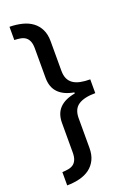

<svg xmlns="http://www.w3.org/2000/svg" viewBox="-164 -774 682 992"><g transform="rotate(-20 177.0 -278.0)"><path d="M109.9 -153.8Q109.9 -205.6 138.9 -235.4Q168 -265.1 224.1 -274.9V-280.8Q168 -290.5 138.9 -320.6Q109.9 -350.6 109.9 -401.9V-564Q109.9 -587.4 104 -602.3Q98.1 -617.2 87.2 -625.7Q76.2 -634.3 60.3 -637.5Q44.4 -640.6 24.9 -641.1V-713.9Q62.5 -713.4 94.5 -705.3Q126.5 -697.3 149.7 -679.9Q172.9 -662.6 186 -635.7Q199.2 -608.9 199.2 -570.8V-408.2Q199.2 -382.8 207.3 -365.2Q215.3 -347.7 231.2 -336.7Q247.1 -325.7 270.5 -320.8Q293.9 -315.9 324.2 -315.9V-240.2Q263.2 -240.2 231.2 -219.2Q199.2 -198.2 199.2 -147.9V15.1Q199.2 53.2 186 80.1Q172.9 106.9 149.7 124.3Q126.5 141.6 94.5 149.7Q62.5 157.7 24.9 158.2V85Q44.4 84.5 60.3 81.3Q76.2 78.1 87.2 69.6Q98.1 61 104 46.1Q109.9 31.2 109.9 7.8Z"/></g></svg>

Font: Droid Sans
Style: Regular
Weight: 400
Foundry: Ascender Corporation
Version: Version 1.00 build 114